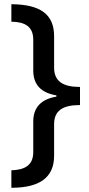

<svg xmlns="http://www.w3.org/2000/svg" viewBox="-20 -734 424 912"><path d="M34 75V158C167 158 237 110 237 6V-144C237 -210 280 -235 360 -235V-321C280 -321 237 -347 237 -413V-562C237 -666 172 -713 34 -714V-631C100 -630 138 -607 138 -545V-399C138 -333 174 -293 248 -281V-275C175 -263 138 -223 138 -157V-12C138 51 98 73 34 75Z"/></svg>

Font: Noto Sans Arabic UI Md
Style: Regular
Weight: 500
Designer: Monotype Design Team, Nadine Chahine and Nizar Qandah
Foundry: Monotype Imaging Inc.
Version: Version 2.010